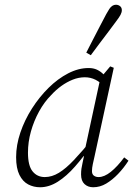

<svg xmlns="http://www.w3.org/2000/svg" viewBox="-20 -777 567 810"><path d="M149 13Q122 13 99 1Q76 -11 62 -39Q48 -67 48 -114Q48 -165 66 -218Q84 -271 115 -319.5Q146 -368 185 -406.5Q224 -445 267.5 -467.5Q311 -490 354 -490Q374 -490 389 -483Q404 -476 416 -464Q428 -452 438 -434L421 -410Q404 -430 383 -440.5Q362 -451 338 -451Q312 -451 287 -441Q262 -431 239 -414.5Q216 -398 196 -376Q167 -347 145 -307Q123 -267 110.5 -222.5Q98 -178 98 -133Q98 -78 117.5 -54Q137 -30 169 -30Q199 -30 228.5 -48Q258 -66 291.5 -101.5Q325 -137 368 -189L374 -165H367Q332 -115 296.5 -74.5Q261 -34 224 -10.5Q187 13 149 13ZM373 13Q351 13 336.5 -0.5Q322 -14 322 -41Q322 -54 323.5 -65Q325 -76 328 -88.5Q331 -101 334 -117L333 -121L404 -450L408 -453L445 -497L460 -491L379 -118Q375 -101 371.5 -84.5Q368 -68 368 -55Q368 -42 376 -36Q384 -30 396 -30Q420 -30 447.5 -52Q475 -74 504 -113L522 -99Q502 -68 478 -43Q454 -18 428 -2.5Q402 13 373 13ZM344 -555Q358 -582 372.5 -610.5Q387 -639 401.5 -666.5Q416 -694 428 -717Q435 -730 441 -739Q447 -748 454 -752.5Q461 -757 469 -757Q479 -757 486.5 -751Q494 -745 494 -734Q494 -725 488.5 -714.5Q483 -704 470 -687Q455 -666 436.5 -642Q418 -618 399 -592.5Q380 -567 363 -544Z"/></svg>

Font: Source Serif 4 18pt Light
Style: Italic
Weight: 300
Italic angle: -12°
Designer: Frank Grießhammer
Foundry: Adobe Systems Incorporated
Version: Version 4.004;hotconv 1.0.116;makeotfexe 2.5.65601